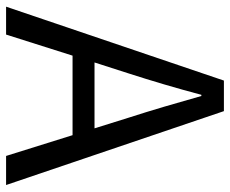

<svg xmlns="http://www.w3.org/2000/svg" viewBox="-84 -690 774 647"><g transform="rotate(90 303.5 -367.0)"><path d="M227 -410 191 -298H413L378 -410Q358 -472 340 -533Q322 -594 304 -658H300Q283 -594 265 -533Q247 -472 227 -410ZM3 0 252 -734H355L604 0H506L436 -224H168L97 0Z"/></g></svg>

Font: Chiron Sans HK TT
Style: Regular
Weight: 400
Designer: Ryoko NISHIZUKA 西塚涼子 (kana, bopomofo & ideographs); Paul D. Hunt (Latin, Greek & Cyrillic); Sandoll Communications 산돌커뮤니
Foundry: Adobe
Version: Version 2.022;hotconv 1.0.109;makeotfexe 2.5.65596